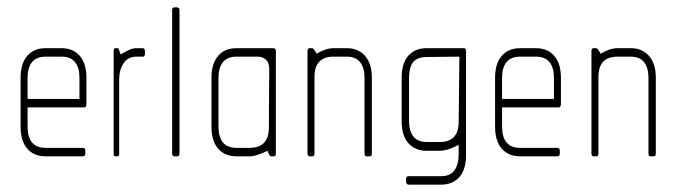

<svg xmlns="http://www.w3.org/2000/svg" viewBox="-20 -425 1845 522"><path d="M209 -133H55V-81Q55 -23 104 -23H205Q212 -23 212 -15V-8Q212 0 205 0H104Q72 0 54 -21Q36 -42 36 -80V-214Q36 -252 54 -273Q72 -294 104 -294H147Q179 -294 197 -273Q215 -252 215 -214V-143Q215 -133 209 -133ZM196 -214Q196 -241 184 -256Q172 -271 147 -271H104Q79 -271 67 -256Q55 -241 55 -214V-156H196Z M369 -271H351Q328 -271 316 -253Q304 -235 304 -209V-9Q304 -2 302.5 -1Q301 0 299 0H293Q289 0 289 -9V-286Q289 -294 293 -294H299Q302 -294 303 -291Q304 -288 308 -277Q325 -287 333.5 -290.5Q342 -294 352 -294H369Q370 -294 372 -292Q374 -290 374 -286V-279Q374 -271 369 -271Z M461 0H454Q448 0 448 -8V-397Q448 -405 454 -405H461Q468 -405 468 -397V-8Q468 0 461 0Z M723 0H717Q715 0 713.5 -2Q712 -4 707 -15Q690 -7 679 -3.5Q668 0 659 0H623Q591 0 573 -21Q555 -42 555 -80V-214Q555 -252 573 -273Q591 -294 623 -294H723Q730 -294 730 -286V-9Q730 -3 728.5 -1.5Q727 0 723 0ZM710 -251Q705 -268 684 -271H623Q598 -271 586 -256Q574 -241 574 -214V-81Q574 -23 623 -23H658Q711 -23 711 -78Q711 -148 711.5 -180Q712 -212 712 -224Q712 -231 712 -237.5Q712 -244 710 -251Z M984 0H977Q974 0 972.5 -1.5Q971 -3 971 -9V-214Q971 -241 959 -256Q947 -271 923 -271H887Q835 -271 835 -216V-9Q835 -3 833.5 -1.5Q832 0 829 0H822Q816 0 816 -9V-286Q816 -294 822 -294H829Q830 -294 832.5 -292Q835 -290 841 -279Q866 -294 887 -294H923Q954 -294 972.5 -273Q991 -252 991 -214V-9Q991 -3 989.5 -1.5Q988 0 984 0Z M1179 77H1091Q1084 77 1084 68V61Q1084 54 1091 54H1179Q1204 54 1215.5 38Q1227 22 1227 -5V-31Q1207 -21 1195.5 -18Q1184 -15 1176 -15H1140Q1109 -15 1090.5 -35.5Q1072 -56 1072 -96V-213Q1072 -254 1090.5 -274Q1109 -294 1140 -294H1241Q1247 -294 1247 -287V-4Q1247 37 1228.5 57Q1210 77 1179 77ZM1138 -270Q1112 -269 1102 -254.5Q1092 -240 1092 -213V-96Q1092 -69 1104 -54Q1116 -39 1140 -39H1176Q1227 -39 1227 -94L1229 -271Z M1499 -133H1345V-81Q1345 -23 1394 -23H1495Q1502 -23 1502 -15V-8Q1502 0 1495 0H1394Q1362 0 1344 -21Q1326 -42 1326 -80V-214Q1326 -252 1344 -273Q1362 -294 1394 -294H1437Q1469 -294 1487 -273Q1505 -252 1505 -214V-143Q1505 -133 1499 -133ZM1486 -214Q1486 -241 1474 -256Q1462 -271 1437 -271H1394Q1369 -271 1357 -256Q1345 -241 1345 -214V-156H1486Z M1756 0H1749Q1746 0 1744.5 -1.5Q1743 -3 1743 -9V-214Q1743 -241 1731 -256Q1719 -271 1695 -271H1659Q1607 -271 1607 -216V-9Q1607 -3 1605.5 -1.5Q1604 0 1601 0H1594Q1588 0 1588 -9V-286Q1588 -294 1594 -294H1601Q1602 -294 1604.5 -292Q1607 -290 1613 -279Q1638 -294 1659 -294H1695Q1726 -294 1744.5 -273Q1763 -252 1763 -214V-9Q1763 -3 1761.5 -1.5Q1760 0 1756 0Z"/></svg>

Font: Chathura Light
Style: Regular
Weight: 300
Designer: Appaji Ambarisha Darbha
Foundry: Aditya Fonts
Version: Version 1.002 2016